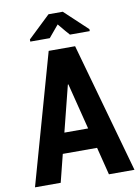

<svg xmlns="http://www.w3.org/2000/svg" viewBox="-98 -969 749 1034"><g transform="rotate(-10 277.0 -452.5)"><path d="M374 -151.4Q327.1 -151.4 186.5 -151.4Q176.8 -113.3 148.4 0Q113.3 0 7.8 0Q57.6 -177.7 208 -710.9Q244.1 -710.9 352.5 -710.9Q402.3 -533.2 551.8 0Q517.6 0 412.1 0Q402.3 -38.1 374 -151.4ZM214.8 -262.7Q247.1 -262.7 344.7 -262.7Q329.1 -325.2 281.2 -514.6Q280.3 -514.6 278.3 -514.6Q262.7 -451.2 214.8 -262.7ZM444.3 -788.1Q444.3 -785.2 444.3 -777.3Q417 -777.3 335.9 -777.3Q321.3 -793 280.3 -842.8Q266.6 -826.2 225.6 -777.3Q198.2 -777.3 119.1 -777.3Q119.1 -780.3 119.1 -789.1Q149.4 -818.4 241.2 -905.3Q260.7 -905.3 319.3 -905.3Q350.6 -876 444.3 -788.1Z"/></g></svg>

Font: Noto Sans Hebrew DECATHLON 
Style: Bold
Weight: 400
Designer: Monotype Design Team
Version: Version 2.000;GOOG;noto-fonts:20170220:a8a215d2e889